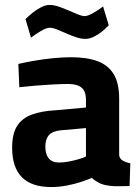

<svg xmlns="http://www.w3.org/2000/svg" viewBox="-20 -744 563 775"><path d="M186 11Q108 11 68.5 -28.5Q29 -68 29 -148Q29 -204 49 -235.5Q69 -267 108.5 -281.5Q148 -296 205 -299L327 -310V-340Q327 -376 309 -390.5Q291 -405 256 -405Q228 -405 191.5 -403Q155 -401 119.5 -398Q84 -395 58 -392L54 -486Q80 -492 116.5 -498.5Q153 -505 193 -509Q233 -513 267 -513Q331 -513 374 -497Q417 -481 439 -444.5Q461 -408 461 -346V-117Q463 -103 476 -95.5Q489 -88 506 -85L503 7Q487 7 471.5 7.5Q456 8 442 7.5Q428 7 417 5Q394 2 377.5 -7Q361 -16 351 -26Q335 -19 308 -10Q281 -1 249.5 5Q218 11 186 11ZM218 -88Q237 -88 258 -92Q279 -96 297.5 -101.5Q316 -107 327 -112V-227L225 -218Q192 -215 177.5 -198.5Q163 -182 163 -152Q163 -122 176.5 -105Q190 -88 218 -88ZM324 -587Q308 -587 288 -593.5Q268 -600 248 -609Q228 -618 210.5 -625Q193 -632 181 -632Q167 -632 144.5 -618.5Q122 -605 105 -592L83 -667Q95 -679 111 -692Q127 -705 145.5 -714.5Q164 -724 180 -724Q198 -724 218 -717Q238 -710 257.5 -701.5Q277 -693 294 -686Q311 -679 322 -679Q334 -679 357 -692Q380 -705 396 -718L419 -642Q408 -630 392 -617Q376 -604 358.5 -595.5Q341 -587 324 -587Z"/></svg>

Font: Cairo Play
Style: Bold
Weight: 700
Version: Version 3.119